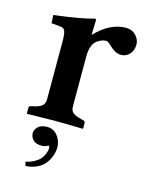

<svg xmlns="http://www.w3.org/2000/svg" viewBox="-103 -512 606 787"><g transform="rotate(15 200.5 -118.5)"><path d="M127 32.2Q154.8 32.2 171.9 54Q189 75.7 189 104Q189 113.3 186.5 124.8Q184.1 136.2 177 151.4Q169.9 166.5 158.7 178.7Q147.5 190.9 127.4 200Q107.4 209 82 210L78.1 192.9Q99.6 188.5 115.5 179.2Q131.3 169.9 138.9 160.4Q146.5 150.9 151.1 139.6Q155.8 128.4 156.5 123Q157.2 117.7 157.2 113.8Q157.2 111.3 154.8 104Q137.7 112.8 126 112.8Q98.6 112.8 87.4 100.1Q76.2 87.4 76.2 71.8Q76.2 57.1 89.1 44.7Q102.1 32.2 127 32.2ZM207 -380.9Q268.1 -443.8 335 -443.8Q360.4 -443.8 376.7 -426.5Q393.1 -409.2 393.1 -388.2Q393.1 -363.8 378.7 -347.4Q364.3 -331.1 342.8 -331.1Q329.6 -331.1 317.4 -337.4Q305.2 -343.8 298.1 -351.1Q291 -358.4 283.2 -364.7Q275.4 -371.1 269.5 -371.1Q252.4 -371.1 232.9 -357.9Q207 -339.4 207 -288.1V-77.1Q207 -57.6 218 -49.1Q229 -40.5 254.9 -34.2L263.2 -32.2Q271 -30.3 271 -22.9V0L269 2Q189 0 149.9 0L34.2 2L32.2 0V-22.9Q32.2 -30.3 39.1 -32.2L48.8 -34.2Q74.7 -39.6 85.9 -48.8Q97.2 -58.1 97.2 -77.1V-320.8Q97.2 -355.5 92 -366.7Q86.9 -377.9 75.2 -378.9L34.2 -382.8L32.2 -417Q151.4 -432.1 200.2 -446.8Q207 -446.8 207 -443.8L205.1 -380.9Z"/></g></svg>

Font: Linux Libertine G
Style: Semibold
Weight: 600
Designer: Philipp H. Poll
Foundry: Philipp H. Poll
Version: Version 5.1.1